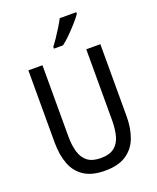

<svg xmlns="http://www.w3.org/2000/svg" viewBox="-171 -1043 941 1153"><g transform="rotate(-20 300.0 -467.0)"><path d="M298 10Q216 10 165.5 -22.5Q115 -55 92.5 -114.5Q70 -174 70 -254V-714H160V-259Q160 -203 172.5 -160Q185 -117 215.5 -93.5Q246 -70 300 -70Q357 -70 387.5 -95Q418 -120 429 -163.5Q440 -207 440 -260V-714H530V-252Q530 -178 508 -118.5Q486 -59 435 -24.5Q384 10 298 10ZM259 -796Q274 -815 291.5 -841Q309 -867 326 -894.5Q343 -922 354 -944H460V-934Q448 -916 423 -887.5Q398 -859 369.5 -830.5Q341 -802 317 -784H259Z"/></g></svg>

Font: Noto Sans Mono
Style: Regular
Weight: 400
Designer: Monotype Design Team
Foundry: Monotype Imaging Inc.
Version: Version 2.014